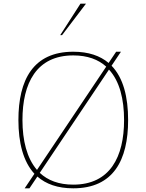

<svg xmlns="http://www.w3.org/2000/svg" viewBox="-20 -1013 794 1043"><path d="M378 -712C455 -712 514 -690 557 -651L181 -90C126 -153 102 -250 102 -361C102 -561 178 -712 378 -712ZM572 -635C630 -572 654 -474 654 -361C654 -161 578 -10 378 -10C299 -10 240 -33 196 -74ZM676 -361C676 -486 650 -590 586 -656L637 -732H611L570 -671C524 -710 461 -732 378 -732C160 -732 80 -579 80 -361C80 -238 106 -135 167 -69L114 10H140L183 -54C230 -13 293 10 378 10C596 10 676 -143 676 -361ZM417 -993 307 -822H317L447 -993Z"/></svg>

Font: Perun Thin
Style: Regular
Weight: 100
Foundry: Copyright (c) Stefan Peev, Context Ltd, 2016
Version: Version 1.089